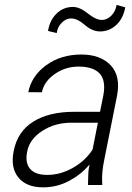

<svg xmlns="http://www.w3.org/2000/svg" viewBox="-20 -763 545 792"><path d="M342.8 0Q343.8 -37.6 344.5 -51Q345.2 -64.5 349.1 -82L347.7 -82.5Q313.5 -42.5 264.2 -16.4Q214.8 9.8 157.7 9.8Q88.9 9.8 55.7 -31Q22.5 -71.8 36.6 -140.6Q52.2 -220.2 116.9 -261Q181.6 -301.8 285.6 -301.8H392.6L405.8 -367.2Q418 -428.7 392.1 -458.5Q366.2 -488.3 303.7 -488.3Q250 -488.3 205.8 -457.5Q161.6 -426.8 152.8 -382.3L96.7 -382.8Q109.9 -449.7 170.4 -493.9Q231 -538.1 315.9 -538.1Q394 -538.1 436.5 -493.7Q479 -449.2 462.4 -366.2L410.6 -106.4Q404.3 -76.7 402.1 -51.8Q399.9 -26.9 401.9 0ZM174.8 -41.5Q229.5 -41.5 281 -70.8Q332.5 -100.1 361.8 -146L383.8 -256.8H275.4Q206.1 -256.8 154.1 -222.9Q102.1 -189 92.3 -138.7Q82.5 -92.3 103.8 -66.9Q125 -41.5 174.8 -41.5ZM496.6 -732.9Q488.8 -687.5 460 -660.4Q431.2 -633.3 392.6 -633.3Q360.8 -633.3 329.8 -660.2Q298.8 -687 273.4 -687Q252.9 -687 235.4 -669.9Q217.8 -652.8 213.9 -626.5L178.2 -635.3Q185.1 -679.7 213.4 -707Q241.7 -734.4 280.8 -734.4Q309.1 -734.4 342.3 -707.5Q375.5 -680.7 400.4 -680.7Q420.9 -680.7 438.7 -698Q456.5 -715.3 460.9 -742.7Z"/></svg>

Font: Franko
Style: Light Italic
Weight: 300
Designer: Google
Version: Version 1.200310; 2013